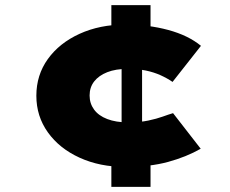

<svg xmlns="http://www.w3.org/2000/svg" viewBox="-20 -730 899 750"><path d="M469 -78Q370 -78 291 -114Q212 -150 167 -213Q122 -276 122 -356Q122 -437 167 -499.5Q212 -562 291 -598Q370 -634 469 -634Q559 -634 637 -613Q715 -592 765 -551L654 -410Q634 -424 607.5 -436Q581 -448 549.5 -454.5Q518 -461 479 -461Q432 -461 399 -448Q366 -435 348 -412Q330 -389 330 -357Q330 -326 347.5 -302Q365 -278 399 -265Q433 -252 479 -252Q526 -252 559 -259Q592 -266 615.5 -274.5Q639 -283 656 -288L764 -149Q708 -117 636.5 -97.5Q565 -78 469 -78ZM415 0V-108L455 -146V-550L415 -606V-710H568V-605L535 -550V-145L568 -107V0Z"/></svg>

Font: Lexend Tera Black
Style: Regular
Weight: 900
Version: Version 1.007